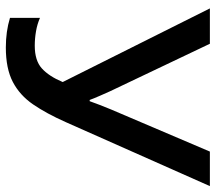

<svg xmlns="http://www.w3.org/2000/svg" viewBox="-62 -692 764 681"><g transform="rotate(90 320.5 -352.0)"><path d="M640.6 -713.9 413.6 -202.6Q383.3 -134.3 350.8 -86.9Q318.4 -39.6 271 -14.9Q223.6 9.8 148.9 9.8Q91.8 9.8 43.9 -4.9V-111.3Q65.9 -101.6 91.6 -97.2Q117.2 -92.8 142.6 -92.8Q195.3 -92.8 223.1 -117.9Q251 -143.1 271.5 -191.9L10.3 -713.9H135.7L304.2 -359.9Q310.1 -346.7 319.6 -325.2Q329.1 -303.7 335 -287.6H339.4Q344.2 -301.8 353 -324.2Q361.8 -346.7 368.7 -363.3L518.1 -713.9Z"/></g></svg>

Font: Open Sans SemiBold
Style: Regular
Weight: 600
Designer: Monotype Design Team
Foundry: Monotype Imaging Inc.
Version: Version 3.003; ttfautohint (v1.8.4)